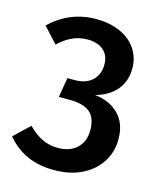

<svg xmlns="http://www.w3.org/2000/svg" viewBox="-106 -764 723 857"><g transform="rotate(15 255.0 -335.0)"><path d="M445 -514Q445 -453 410 -412.5Q375 -372 314 -356Q381 -350 424 -308Q467 -266 467 -192Q467 -134 437.5 -87Q408 -40 353 -12.5Q298 15 223 15Q85 15 5 -82L76 -150Q110 -116 143 -100.5Q176 -85 216 -85Q270 -85 302.5 -115.5Q335 -146 335 -198Q335 -256 304.5 -281Q274 -306 214 -306H161L176 -397H212Q261 -397 290.5 -424Q320 -451 320 -499Q320 -540 293 -563.5Q266 -587 221 -587Q182 -587 150 -572.5Q118 -558 86 -528L21 -599Q112 -685 232 -685Q299 -685 347.5 -662Q396 -639 420.5 -600Q445 -561 445 -514Z"/></g></svg>

Font: Fira Sans Medium
Style: Regular
Weight: 500
Designer: bBox Type GmbH & Carrois Corporate GbR & Edenspiekermann AG
Foundry: bBox Type GmbH & Carrois Corporate GbR & Edenspiekermann AG
Version: Version 4.301